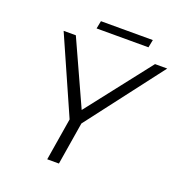

<svg xmlns="http://www.w3.org/2000/svg" viewBox="-145 -942 994 1064"><g transform="rotate(20 352.0 -410.5)"><path d="M704 -700 361 -251 320 0H251L292 -250L93 -700H165L337 -322L632 -700ZM269 -821H575L566 -775H260Z"/></g></svg>

Font: Gontserrat Light
Style: Italic
Weight: 300
Italic angle: -11.3°
Designer: Julieta Ulanovsky
Foundry: Julieta Ulanovsky
Version: Version 6.001